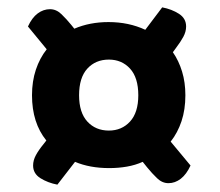

<svg xmlns="http://www.w3.org/2000/svg" viewBox="-20 -551 597 522"><path d="M484 -292Q484 -253 473.5 -221.5Q463 -190 444 -166L498 -101Q487 -77 471.5 -65Q456 -53 438 -53Q421 -53 407 -66.5Q393 -80 380 -96L368 -111Q348 -102 325 -98Q302 -94 277 -94Q224 -94 184 -111L136 -49Q110 -54 90 -66.5Q70 -79 70 -101Q70 -115 77.5 -129Q85 -143 99 -160L106 -169Q67 -217 67 -292Q67 -330 77.5 -361.5Q88 -393 107 -417L56 -479Q67 -503 82.5 -514.5Q98 -526 116 -526Q133 -526 147 -512.5Q161 -499 174 -483L182 -473Q224 -491 275 -491Q330 -491 375 -470L421 -531Q447 -526 466.5 -513.5Q486 -501 486 -479Q486 -465 478.5 -451Q471 -437 458 -420L450 -409Q466 -386 475 -356.5Q484 -327 484 -292ZM356 -292Q356 -340 333.5 -364.5Q311 -389 276 -389Q240 -389 217.5 -364.5Q195 -340 195 -292Q195 -245 217.5 -220.5Q240 -196 276 -196Q311 -196 333.5 -220.5Q356 -245 356 -292Z"/></svg>

Font: Baloo Tammudu 2
Style: Bold
Weight: 700
Designer: Maithili Shingre, Omkar Shende and Ek Type
Foundry: Ek Type
Version: Version 1.640;hotconv 1.0.111;makeotfexe 2.5.65597; ttfautoh